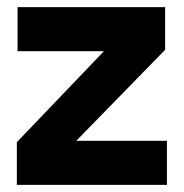

<svg xmlns="http://www.w3.org/2000/svg" viewBox="-20 -516 515 536"><path d="M27 0V-119L270 -373H29V-496H441V-377L193 -123H446V0Z"/></svg>

Font: DM Sans 36pt Black
Style: Regular
Weight: 900
Designer: Colophon Foundry, Jonny Pinhorn
Foundry: Colophon Foundry
Version: Version 4.004;gftools[0.9.30]